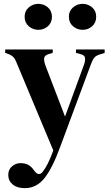

<svg xmlns="http://www.w3.org/2000/svg" viewBox="-20 -737 576 998"><path d="M109 241Q69 241 46 222Q23 203 23 172Q23 144 42.5 127.5Q62 111 86 111Q111 111 127 120Q143 129 155 146L161 154Q184 182 204 153Q217 136 229.5 111Q242 86 257 45L67 -409Q60 -428 51 -438.5Q42 -449 24 -456L7 -462V-480H254V-462L233 -456Q211 -449 209.5 -434.5Q208 -420 216 -397L318 -131L416 -399Q424 -421 422 -436Q420 -451 397 -456L375 -462V-480H524V-462L502 -455Q480 -449 470.5 -437.5Q461 -426 453 -404L293 26Q253 136 211.5 188.5Q170 241 109 241ZM409 -582Q381 -582 359.5 -600.5Q338 -619 338 -650Q338 -680 359.5 -698.5Q381 -717 409 -717Q438 -717 459 -698.5Q480 -680 480 -650Q480 -619 459 -600.5Q438 -582 409 -582ZM179 -582Q151 -582 129.5 -600.5Q108 -619 108 -650Q108 -680 129.5 -698.5Q151 -717 179 -717Q208 -717 229 -698.5Q250 -680 250 -650Q250 -619 229 -600.5Q208 -582 179 -582Z"/></svg>

Font: DM Serif Text
Style: Regular
Weight: 400
Designer: Colophon Foundry, Frank Grießhammer
Foundry: Colophon Foundry
Version: Version 5.200; ttfautohint (v1.8.3)